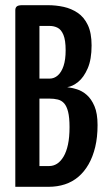

<svg xmlns="http://www.w3.org/2000/svg" viewBox="-20 -720 410 740"><path d="M39 0V-681Q39 -690 44.5 -695Q50 -700 66 -700H165Q196 -700 225.5 -693.5Q255 -687 279.5 -670.5Q304 -654 318.5 -623.5Q333 -593 333 -545Q333 -491 318 -456.5Q303 -422 281.5 -404.5Q260 -387 239 -384Q256 -382 276 -376Q296 -370 314 -354.5Q332 -339 344 -311Q356 -283 356 -238Q356 -191 347 -153.5Q338 -116 321.5 -87Q305 -58 282 -38.5Q259 -19 230 -9.5Q201 0 167 0ZM132 -80H169Q186 -80 200 -89Q214 -98 225 -116.5Q236 -135 242 -163Q248 -191 248 -230Q248 -267 242.5 -289Q237 -311 227 -322Q217 -333 202.5 -336.5Q188 -340 170 -340H132ZM132 -417H171Q189 -417 203 -429.5Q217 -442 225 -466Q233 -490 233 -526Q233 -565 224.5 -585.5Q216 -606 202 -613Q188 -620 172 -620H132Z"/></svg>

Font: Yanone Kaffeesatz Medium
Style: Regular
Weight: 500
Designer: Yanone (Cyrillic: Daniel Pouzeot, Huerta Tipografica, and Cyreal)
Foundry: Yanone
Version: Version 2.003